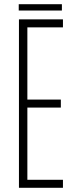

<svg xmlns="http://www.w3.org/2000/svg" viewBox="-20 -892 354 912"><path d="M70 0V-800H279V-762H110V-419H269V-381H110V-38H279V0ZM69 -872H274V-842H69Z"/></svg>

Font: Big Shoulders Text Thin Thin
Style: Regular
Weight: 250
Version: Version 2.002